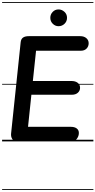

<svg xmlns="http://www.w3.org/2000/svg" viewBox="-25 -1349 911 1832"><path d="M142 0Q107 0 92.2 -22.2Q77.5 -44.5 81 -76.5L172 -944Q175 -976.5 194.5 -990.2Q214 -1004 250 -1004H740.5Q776.5 -1004 798.8 -985Q821 -966 821 -936.5Q821 -906 801 -885.5Q781 -865 747 -865H319L288.5 -576H658.5Q694 -576 716.5 -558.8Q739 -541.5 739 -511Q739 -483.5 718 -464.2Q697 -445 660 -445H274.5L242.5 -139H649.5Q686.5 -139 707 -123.5Q727.5 -108 727.5 -80.5Q727.5 -50.5 708.8 -25.2Q690 0 656 0ZM142 0Q107 0 92.2 -22.2Q77.5 -44.5 81 -76.5L172 -944Q175 -976.5 194.5 -990.2Q214 -1004 250 -1004H740.5Q776.5 -1004 798.8 -985Q821 -966 821 -936.5Q821 -906 801 -885.5Q781 -865 747 -865H319L288.5 -576H658.5Q694 -576 716.5 -558.8Q739 -541.5 739 -511Q739 -483.5 718 -464.2Q697 -445 660 -445H274.5L242.5 -139H649.5Q686.5 -139 707 -123.5Q727.5 -108 727.5 -80.5Q727.5 -50.5 708.8 -25.2Q690 0 656 0ZM533.5 -1099Q502 -1099 478.5 -1122.2Q455 -1145.5 455 -1179Q455 -1211.5 477.5 -1235.2Q500 -1259 533.5 -1259Q565 -1259 589.8 -1236.2Q614.5 -1213.5 614.5 -1179Q614.5 -1145.5 590.8 -1122.2Q567 -1099 533.5 -1099ZM-5 455H866V463H-5ZM-5 -16H866V0H-5ZM-5 -549H866V-541H-5ZM-5 -1329H866V-1321H-5Z"/></svg>

Font: Edu SA Dotted Guide
Style: Regular
Weight: 400
Designer: Tina and Corey Anderson, Eben Sorkin, Mirko Velimirovic
Foundry: Google for Education
Version: Version 2.000